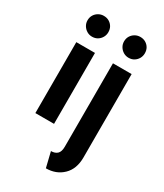

<svg xmlns="http://www.w3.org/2000/svg" viewBox="-203 -682 834 977"><g transform="rotate(30 213.5 -193.5)"><path d="M52.1 0V-416.7H161.8V0ZM106.9 -480.6Q90.3 -480.6 76.4 -488.9Q62.5 -497.2 54.2 -511.1Q45.8 -525 45.8 -541.7Q45.8 -559.7 54.2 -573.3Q62.5 -586.8 76.4 -594.8Q90.3 -602.8 106.9 -602.8Q125 -602.8 138.5 -594.8Q152.1 -586.8 160.1 -573.3Q168.1 -559.7 168.1 -541.7Q168.1 -525 160.1 -511.1Q152.1 -497.2 138.5 -488.9Q125 -480.6 106.9 -480.6ZM238.9 216.7 217.4 127.8Q241 127.8 254.2 115.3Q267.4 102.8 267.4 72.9V-416.7H377.1V72.9Q377.1 141 337.8 178.8Q298.6 216.7 238.9 216.7ZM321.5 -480.6Q304.9 -480.6 291 -488.9Q277.1 -497.2 268.8 -511.1Q260.4 -525 260.4 -541.7Q260.4 -559.7 268.8 -573.3Q277.1 -586.8 291 -594.8Q304.9 -602.8 321.5 -602.8Q339.6 -602.8 353.1 -594.8Q366.7 -586.8 374.7 -573.3Q382.6 -559.7 382.6 -541.7Q382.6 -525 374.7 -511.1Q366.7 -497.2 353.1 -488.9Q339.6 -480.6 321.5 -480.6Z"/></g></svg>

Font: Afacad Flux SemiBold
Style: Regular
Weight: 600
Designer: Kristian Moeller
Foundry: Dicotype
Version: Version 1.100